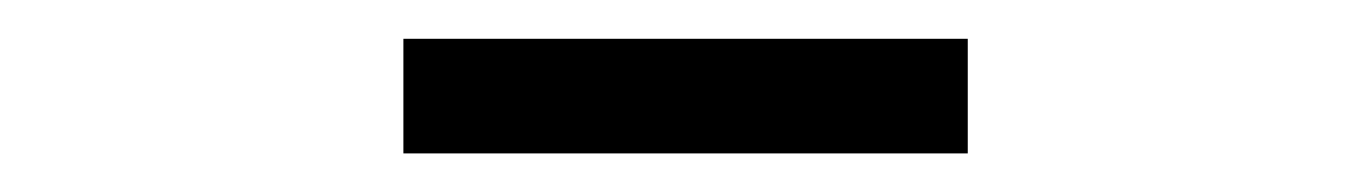

<svg xmlns="http://www.w3.org/2000/svg" viewBox="-20 -748 707 99"><path d="M188 -668.9V-728H479V-668.9Z"/></svg>

Font: Shanggu Mono N
Style: Regular
Weight: 350
Designer: GuiWonder
Version: Version 1.021